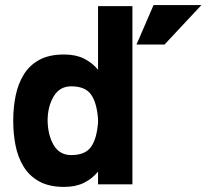

<svg xmlns="http://www.w3.org/2000/svg" viewBox="-20 -724 811 754"><path d="M583 -704H771L626 -549H516ZM232 -510Q277 -510 309.5 -494Q342 -478 365 -450V-700H500V0H365V-50Q342 -22 309.5 -6Q277 10 232 10Q173 10 134 -11.5Q95 -33 72.5 -70Q50 -107 41 -153Q32 -199 32 -248V-250V-252Q32 -302 41.5 -348.5Q51 -395 73.5 -431.5Q96 -468 134.5 -489Q173 -510 232 -510ZM260 -385Q214 -385 190.5 -345Q167 -305 167 -250Q168 -193 191 -154Q214 -115 260 -115Q314 -115 337 -146.5Q360 -178 365 -243V-257Q360 -322 337 -353.5Q314 -385 260 -385Z"/></svg>

Font: Haskoy ExtraBold
Style: Regular
Weight: 800
Designer: Ertekin Erdin
Foundry: Ertekin Erdin
Version: Version 2.000; ttfautohint (v1.8.4.7-5d5b)